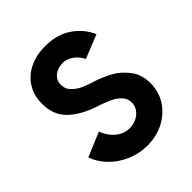

<svg xmlns="http://www.w3.org/2000/svg" viewBox="-203 -855 989 989"><g transform="rotate(-45 291.5 -360.5)"><path d="M40 -165 172.9 -220.7Q181.6 -194.8 199 -171.9Q216.3 -148.9 241.7 -134.5Q267.1 -120.1 297.9 -120.1Q324.2 -120.1 347.4 -131.3Q370.6 -142.6 384.5 -162.4Q398.4 -182.1 398.4 -206.1Q398.4 -235.8 378.4 -256.6Q358.4 -277.3 332 -289.6Q305.7 -301.8 266.6 -315.4Q260.7 -316.4 251 -320.3Q166 -349.1 116 -398.4Q65.9 -447.8 66.4 -529.3Q66.4 -588.9 94.5 -633.8Q122.6 -678.7 172.9 -703.1Q223.1 -727.5 288.1 -727.5Q373.5 -727.5 432.4 -687.3Q491.2 -647 518.6 -584L389.6 -532.2Q383.3 -546.9 369.6 -562.7Q356 -578.6 335.2 -590.6Q314.5 -602.5 289.1 -602.5Q267.6 -602.1 248 -593.8Q228.5 -585.4 216.3 -569.1Q204.1 -552.7 204.1 -529.3Q204.1 -497.1 227.1 -475.1Q250 -453.1 277.1 -441.7Q304.2 -430.2 343.8 -418Q387.2 -403.8 428.2 -381.6Q469.2 -359.4 503.2 -315.9Q537.1 -272.5 537.1 -208Q537.1 -147.9 505.9 -98.6Q474.6 -49.3 420.4 -20.8Q366.2 7.8 299.8 7.8Q239.3 7.8 185.3 -15.6Q131.3 -39.1 93.3 -78.9Q55.2 -118.7 40 -165Z"/></g></svg>

Font: Reddit Sans Chocolate
Style: Bold
Weight: 700
Designer: Stephen Hutchings
Foundry: Reddit
Version: Version 1.011